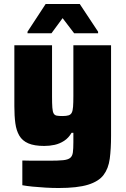

<svg xmlns="http://www.w3.org/2000/svg" viewBox="-20 -737 630 963"><path d="M274 206Q242 206 208 204Q174 202 143.5 199Q113 196 92 192V68Q118 69 141 69Q164 69 185.5 69Q207 69 227 69Q272 69 296.5 66.5Q321 64 332 55Q343 46 345.5 27.5Q348 9 348 -24V-71H339Q324 -45 301.5 -30.5Q279 -16 254 -10.5Q229 -5 202 -5Q152 -5 122 -18Q92 -31 77 -56.5Q62 -82 57 -118.5Q52 -155 52 -204V-510H241V-253Q241 -218 242.5 -197.5Q244 -177 249 -168Q254 -159 264.5 -157Q275 -155 293 -155Q313 -155 324 -158.5Q335 -162 340 -172Q345 -182 346.5 -202Q348 -222 348 -255V-510H537V-56Q537 10 530.5 59Q524 108 499.5 140.5Q475 173 421.5 189.5Q368 206 274 206ZM118 -570V-578L209 -717H380L472 -578V-570H352L294 -646L238 -570Z"/></svg>

Font: Saira Thin ExtraBold
Style: Regular
Weight: 800
Version: Version 1.101